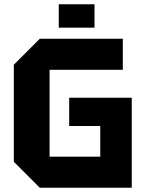

<svg xmlns="http://www.w3.org/2000/svg" viewBox="-20 -882 684 902"><path d="M45 -122V-578L167 -700H557V-554H213V-146H451V-290H305V-423H599V0H167ZM256 -752V-862H424V-752Z"/></svg>

Font: Tektur
Style: Bold
Weight: 700
Designer: Adam Jagosz
Foundry: Adam Jagosz
Version: Version 1.005;gftools[0.9.30]